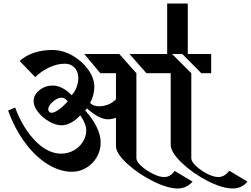

<svg xmlns="http://www.w3.org/2000/svg" viewBox="-20 -996 1426 1091"><path d="M1386 36Q1371 55 1349.5 65Q1328 75 1303 75Q1243 75 1158.5 31.5Q1074 -12 1012 -71.5Q950 -131 950 -174V-580H868H812L716 -689H930V-976H1047V-689H1180V-580H1124L1016 -689H958L1067 -580V-97Q1067 -78 1094 -52.5Q1121 -27 1157.5 -8.5Q1194 10 1220 10Q1256 10 1283 -26ZM972 -25 1074 36Q1058 55 1036 65Q1014 75 991 75Q931 75 847 32.5Q763 -10 701 -67.5Q639 -125 639 -166V-327Q615 -318 593 -318Q544 -318 474 -380L464 -368Q506 -322 529 -275Q552 -228 552 -186Q552 -141 530 -103Q508 -65 470.5 -42.5Q433 -20 389 -20Q319 -20 249 -64Q179 -108 121 -187Q63 -266 26 -368L66 -385Q110 -267 181 -195Q252 -123 327 -123Q366 -123 398.5 -141Q431 -159 450.5 -189.5Q470 -220 470 -255Q470 -292 436 -341Q412 -314 384 -299Q356 -284 330 -284Q297 -284 259.5 -305.5Q222 -327 196.5 -359Q171 -391 171 -421Q171 -457 204 -483.5Q237 -510 280 -510Q306 -510 334.5 -495.5Q363 -481 387 -455Q405 -473 415 -500Q425 -527 425 -554Q425 -588 404 -611Q383 -634 349 -634Q306 -634 262 -614Q218 -594 180 -558L92 -649Q125 -680 172.5 -696Q220 -712 277 -712Q336 -712 391.5 -680.5Q447 -649 481.5 -600Q516 -551 516 -503Q516 -456 492 -411Q510 -392 543 -392Q569 -392 594.5 -402Q620 -412 639 -432V-580H550L459 -689H658L755 -580V-97Q755 -78 783 -52.5Q811 -27 848.5 -8.5Q886 10 912 10Q950 10 972 -25ZM365 -420Q349 -441 329 -441Q307 -441 280.5 -418Q254 -395 254 -375Q254 -367 259.5 -361Q265 -355 272 -355Q287 -355 311 -371Q335 -387 365 -420Z"/></svg>

Font: Amita
Style: Bold
Weight: 700
Designer: Eduardo Rodriguez Tunni, Modular Infotech, Brian J. Bonislawsky
Foundry: Eduardo Rodriguez Tunni, Modular Infotech, Brian J. Bonislawsky
Version: Version 1.003